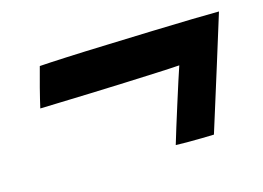

<svg xmlns="http://www.w3.org/2000/svg" viewBox="-51 -495 602 439"><g transform="rotate(-15 250.0 -275.0)"><path d="M493 -410.5Q489.5 -400 479.8 -368Q470 -336 456.8 -294Q443.5 -252 430.8 -211Q418 -170 409 -141.5Q400 -141 381.2 -140.8Q362.5 -140.5 344.5 -140.5Q326.5 -140.5 318.5 -141Q323 -156 330.5 -180.5Q338 -205 346.5 -231.5Q355 -258 362.2 -280.8Q369.5 -303.5 373.5 -315Q353 -313.5 318.2 -312Q283.5 -310.5 242.5 -308.8Q201.5 -307 161.2 -305.8Q121 -304.5 88.8 -303.5Q56.5 -302.5 41 -302Q45 -320 52.2 -348.2Q59.5 -376.5 65 -396Q86 -397.5 129.2 -399.5Q172.5 -401.5 226.2 -403.2Q280 -405 333.5 -406.8Q387 -408.5 429.8 -409.5Q472.5 -410.5 493 -410.5Z"/></g></svg>

Font: Grandstander Medium
Style: Italic
Weight: 500
Italic angle: -15°
Designer: Tyler Finck
Foundry: Etcetera Type Co
Version: Version 1.200; ttfautohint (v1.8.3)